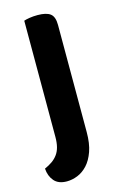

<svg xmlns="http://www.w3.org/2000/svg" viewBox="-108 -528 481 768"><g transform="rotate(-15 132.5 -143.5)"><path d="M-1 121Q17 113 30.5 103.5Q44 94 53.5 81Q63 68 67.5 50.5Q72 33 72 9V-472Q80 -475 95.5 -477.5Q111 -480 129 -480Q165 -480 181.5 -467.5Q198 -455 198 -421V23Q198 70 186.5 102.5Q175 135 156.5 155Q138 175 115.5 184Q93 193 71 193Q36 193 18.5 172.5Q1 152 -1 121Z"/></g></svg>

Font: Baloo Chettan 2 SemiBold
Style: Regular
Weight: 600
Designer: Maithili Shingre, Unnati Kotecha and Ek Type
Foundry: Ek Type
Version: Version 1.640;hotconv 1.0.111;makeotfexe 2.5.65597; ttfautoh